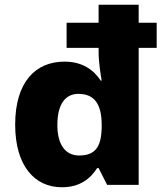

<svg xmlns="http://www.w3.org/2000/svg" viewBox="-20 -780 695 810"><path d="M241 10C317 10 361 -26 390 -71H396L432 0H565V-578H641V-684H565V-760H396V-684H261V-578H396V-562C396 -516 405 -463 409 -440H405C375 -485 328 -520 252 -520C129 -520 44 -433 44 -254C44 -82 125 10 241 10ZM314 -124C253 -124 222 -174 222 -252C222 -343 257 -384 311 -384C380 -384 409 -338 409 -253V-240C407 -162 383 -124 314 -124Z"/></svg>

Font: Noto Sans Bengali UI ExtraBold
Style: Regular
Weight: 800
Designer: Jelle Bosma - Monotype Design Team
Foundry: Monotype Imaging Inc.
Version: Version 2.003